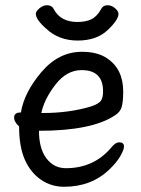

<svg xmlns="http://www.w3.org/2000/svg" viewBox="-20 -690 540 734"><path d="M225 24Q176 24 136.5 -3Q97 -30 75 -79.5Q53 -129 53 -207Q34 -223 34 -241Q34 -260 59 -260H60Q72 -336 138 -414Q204 -492 293 -492Q352 -492 388 -468Q451 -427 451 -340Q451 -305 446 -284Q441 -263 421 -250Q333 -190 129 -190Q129 -122 157.5 -84.5Q186 -47 232 -47Q340 -47 407 -128Q422 -146 436 -146Q454 -146 454 -130Q454 -118 440.5 -94Q427 -70 399 -43Q330 24 225 24ZM138 -258H145Q244 -258 328 -283Q357 -293 365.5 -304.5Q374 -316 374 -341Q374 -422 292 -422Q235 -422 192 -366.5Q149 -311 138 -258ZM277 -535Q205 -535 157 -580Q117 -615 117 -637Q117 -647 131 -658.5Q145 -670 160 -670Q178 -670 185 -656Q211 -606 276 -606Q308 -606 329.5 -616.5Q351 -627 367 -656Q374 -670 391 -670Q407 -670 420 -658.5Q433 -647 433 -637Q433 -614 391 -574.5Q349 -535 277 -535Z"/></svg>

Font: LXGW WenKai Mono Medium
Style: Regular
Weight: 500
Monospace: yes
Designer: LXGW / Fontworks Inc.
Foundry: LXGW / Fontworks Inc.
Version: Version 1.520; June 14, 2025